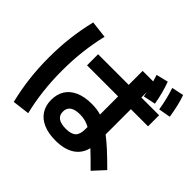

<svg xmlns="http://www.w3.org/2000/svg" viewBox="-196 -1052 1330 1330"><g transform="rotate(45 469.0 -386.5)"><path d="M267.6 -148.4Q267.6 -205.1 293.5 -245.4Q319.3 -285.6 368.7 -306.9Q418 -328.1 487.3 -328.1Q538.6 -328.1 579.1 -315.4V-493.2H274.4V-601.6H574.2V-738.3H677.2L662.1 -787.1L750 -808.6Q779.3 -729.5 794.9 -637.7L705.1 -619.1L698.2 -654.8V-601.6H872.1V-493.2H704.1V-245.6Q740.2 -218.3 784.2 -178Q828.1 -137.7 886.7 -79.1L808.6 5.9Q738.8 -64.9 696.8 -103.5Q680.2 -37.6 627 -3.7Q573.7 30.3 487.3 30.3Q418.9 30.3 369.4 9Q319.8 -12.2 293.7 -52.5Q267.6 -92.8 267.6 -148.4ZM48.8 -344.7Q48.8 -448.2 60.1 -542.7Q71.3 -637.2 94.7 -733.4L220.7 -718.8Q177.7 -542.5 177.7 -344.7Q177.7 -145.5 220.7 29.3L94.7 44.9Q71.3 -51.8 60.1 -145.8Q48.8 -239.7 48.8 -344.7ZM802.7 -799.8 890.6 -818.4Q904.8 -778.3 914.3 -737.3Q923.8 -696.3 931.6 -646.5L843.8 -630.9Q829.6 -719.7 802.7 -799.8ZM481.4 -78.1Q534.2 -78.1 556.6 -99.9Q579.1 -121.6 579.1 -172.9V-193.8Q553.7 -207.5 530.5 -213.1Q507.3 -218.8 481.4 -218.8Q382.8 -218.8 382.8 -148.4Q382.8 -78.1 481.4 -78.1Z"/></g></svg>

Font: Pretendard
Style: Bold
Weight: 700
Designer: Base glyphs from Inter by Rasmus Andersson; Hangeul glyphs from Noto Sans CJK(Source Han Sans) by Jang Soo-young and Kan
Foundry: Kil Hyung-jin
Version: Version 1.309